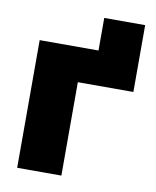

<svg xmlns="http://www.w3.org/2000/svg" viewBox="-79 -746 657 808"><g transform="rotate(10 249.5 -342.5)"><path d="M238.6 0H49.7V-545.5H301.1V-684.7H475.9V-399.1H238.6Z"/></g></svg>

Font: Linik Sans Black
Style: Regular
Weight: 900
Designer: Fonts by Rasmus Andersson / Changes by Cristiano Sobral with parts from Marc Monis
Foundry: rsms
Version: Version 3.020; ttfautohint (v1.6)